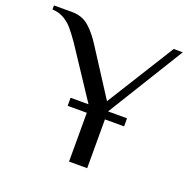

<svg xmlns="http://www.w3.org/2000/svg" viewBox="-144 -777 891 895"><g transform="rotate(20 301.5 -330.0)"><path d="M381 -282H475V-242H380V0H290V-242H195V-282H284L120 -530Q94 -567 76 -588Q58 -609 33.5 -623.5Q9 -638 -25 -640V-660H65Q115 -660 149 -630.5Q183 -601 215 -550L360 -325L569 -660H614Z"/></g></svg>

Font: Philosopher
Style: Regular
Weight: 400
Designer: Jovanny Lemonad
Foundry: Jovanny Lemonad
Version: Version 2.000